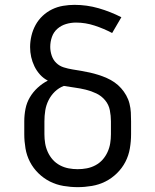

<svg xmlns="http://www.w3.org/2000/svg" viewBox="-20 -763 640 791"><path d="M300 8Q271 8 241.5 3Q212 -2 186 -15Q160 -28 138.5 -49Q117 -70 103.5 -96Q90 -122 85 -151.5Q80 -181 80 -210V-263Q80 -289 85 -314.5Q90 -340 103 -362Q116 -384 135 -401.5Q154 -419 177 -431Q159 -440 145 -455.5Q131 -471 122 -489.5Q113 -508 108.5 -528Q104 -548 104 -569Q104 -592 109.5 -615.5Q115 -639 126.5 -660Q138 -681 155.5 -697.5Q173 -714 194.5 -724.5Q216 -735 240 -739Q264 -743 287 -743Q338 -743 386.5 -729Q435 -715 480 -692L442 -627Q408 -645 370 -657.5Q332 -670 293 -670Q272 -670 252 -664Q232 -658 216.5 -644.5Q201 -631 194 -611Q187 -591 187 -570Q187 -552 193 -534Q199 -516 212 -503.5Q225 -491 242.5 -485.5Q260 -480 278.5 -477Q297 -474 315 -471Q333 -468 350.5 -464Q368 -460 385.5 -454.5Q403 -449 420 -441.5Q437 -434 452 -423.5Q467 -413 479 -399.5Q491 -386 500 -370Q509 -354 513.5 -336Q518 -318 519 -300Q520 -282 520 -263V-210Q520 -181 515 -151.5Q510 -122 496.5 -96Q483 -70 461.5 -49Q440 -28 414 -15Q388 -2 358.5 3Q329 8 300 8ZM300 -66Q319 -66 337.5 -69.5Q356 -73 373 -82Q390 -91 402.5 -105Q415 -119 423 -136.5Q431 -154 434 -172.5Q437 -191 437 -210V-263Q437 -286 432.5 -309Q428 -332 413 -350Q398 -368 377 -378Q356 -388 333.5 -393.5Q311 -399 288.5 -402Q266 -405 243 -409Q222 -401 206 -385.5Q190 -370 180 -350Q170 -330 166.5 -308Q163 -286 163 -263V-210Q163 -191 166 -172.5Q169 -154 177 -136.5Q185 -119 197.5 -105Q210 -91 227 -82Q244 -73 262.5 -69.5Q281 -66 300 -66Z"/></svg>

Font: Iosevka Custom Extended
Style: Regular
Weight: 400
Width: 7
Monospace: yes
Designer: Belleve Invis
Foundry: Belleve Invis
Version: Version 11.2.4; ttfautohint (v1.8.4)